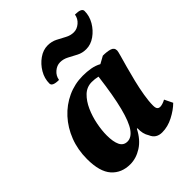

<svg xmlns="http://www.w3.org/2000/svg" viewBox="-201 -818 945 945"><g transform="rotate(-45 271.5 -345.0)"><path d="M154 12Q93 12 57 -28.5Q21 -69 21 -157Q21 -222 42.5 -277.5Q64 -333 102 -374.5Q140 -416 190 -439Q240 -462 296 -462Q325 -462 350.5 -457.5Q376 -453 398 -441L436 -462Q465 -462 484.5 -456Q504 -450 504 -430Q504 -424 497 -399.5Q490 -375 480 -339Q470 -303 460 -262Q450 -221 443.5 -182Q437 -143 437 -114Q437 -97 442.5 -90.5Q448 -84 458 -84Q465 -84 475 -87Q485 -90 496 -96L517 -53Q492 -28 453.5 -8Q415 12 376 12Q334 12 319 -25Q302 -51 304 -89H300Q274 -38 234.5 -13Q195 12 154 12ZM172 -171Q172 -126 184 -101.5Q196 -77 223 -77Q251 -77 273.5 -108.5Q296 -140 314.5 -212Q333 -284 348 -404Q328 -409 306 -409Q271 -409 246 -385Q221 -361 204.5 -324Q188 -287 180 -246Q172 -205 172 -171ZM199 -530Q153 -530 153 -551Q153 -586 171.5 -617.5Q190 -649 219 -669.5Q248 -690 280 -690Q307 -690 329.5 -678.5Q352 -667 373 -655.5Q394 -644 417 -644Q439 -644 458.5 -660.5Q478 -677 482 -702Q528 -702 528 -681Q528 -646 509.5 -614.5Q491 -583 462 -562.5Q433 -542 401 -542Q374 -542 352 -553.5Q330 -565 308.5 -576.5Q287 -588 264 -588Q242 -588 222.5 -571.5Q203 -555 199 -530Z"/></g></svg>

Font: Petrona ExtraBold
Style: Italic
Weight: 800
Italic angle: -9°
Designer: Ringo R. Seeber
Foundry: Ringo R. Seeber
Version: Version 2.001; ttfautohint (v1.8.3)